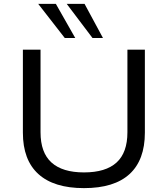

<svg xmlns="http://www.w3.org/2000/svg" viewBox="-20 -961 866 990"><path d="M413 9Q258 9 178 -63.5Q98 -136 98 -277V-705H189V-279Q189 -174 245.5 -123Q302 -72 413 -72Q525 -72 581 -123Q637 -174 637 -279V-705H727V-277Q727 -136 648 -63.5Q569 9 413 9ZM457 -765 324 -941H416L511 -765ZM314 -765 177 -941H268L368 -765Z"/></svg>

Font: Nunito Sans 10pt SemiExpanded
Style: Regular
Weight: 400
Width: 6
Designer: Vernon Adams
Foundry: Vernon Adams
Version: Version 3.101;gftools[0.9.27]